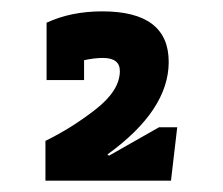

<svg xmlns="http://www.w3.org/2000/svg" viewBox="-20 -770 392 338"><path d="M60 -452V-522Q107 -545 149 -578Q191 -611 191 -645Q191 -668 161 -668Q146 -668 128 -664V-629H62V-730Q105 -750 160 -750Q277 -750 277 -661Q277 -576 169 -498L172 -496L260 -546H292L281 -452Z"/></svg>

Font: Cherry Swash
Style: Bold
Weight: 700
Designer: Kasatkina Nataliya
Foundry: Nataliya Kasatkina
Version: Version 1.001